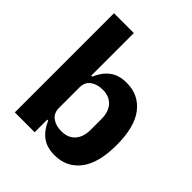

<svg xmlns="http://www.w3.org/2000/svg" viewBox="-206 -870 1013 1013"><g transform="rotate(45 300.0 -364.0)"><path d="M59 -740H207V-422H214Q235 -472 271.5 -500Q308 -528 367 -528Q456 -528 508.5 -460.5Q561 -393 561 -258Q561 -123 508.5 -55.5Q456 12 367 12Q308 12 271.5 -16Q235 -44 214 -94H207V0H59ZM407 -218V-298Q407 -352 379.5 -382.5Q352 -413 303 -413Q261 -413 234 -393Q207 -373 207 -334V-182Q207 -143 234 -123Q261 -103 303 -103Q352 -103 379.5 -133.5Q407 -164 407 -218Z"/></g></svg>

Font: iA Writer Duo S
Style: Bold
Weight: 700
Designer: Mike Abbink, Paul van der Laan, Pieter van Rosmalen, Oliver Reichenstein
Foundry: Bold Monday and Information Architects Inc.
Version: Version 2.000